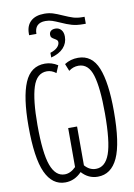

<svg xmlns="http://www.w3.org/2000/svg" viewBox="-108 -1091 817 1169"><g transform="rotate(-10 300.0 -507.0)"><path d="M137 -921Q137 -970 166.5 -997Q196 -1024 250 -1024Q279 -1024 303 -1016.5Q327 -1009 360 -994Q396 -978 420 -970.5Q444 -963 475 -963H489V-920H473Q433 -920 403.5 -928.5Q374 -937 337 -954Q310 -966 291 -972.5Q272 -979 250 -979Q182 -979 182 -911H137ZM246 -783Q275 -792 290 -807Q305 -822 305 -839Q305 -847 299.5 -852Q294 -857 285 -862Q274 -868 268.5 -874Q263 -880 263 -891Q263 -906 273 -914.5Q283 -923 301 -923Q323 -923 336.5 -907.5Q350 -892 350 -865Q350 -825 323.5 -796Q297 -767 246 -754ZM37 -366Q37 -544 75 -634Q113 -724 201 -724Q243 -724 280 -700L261 -655Q234 -676 205 -676Q142 -676 117 -597Q92 -518 92 -364Q92 -190 119.5 -114.5Q147 -39 204 -39Q240 -39 273 -72V-313H328V-73Q357 -39 397 -39Q455 -39 482 -113.5Q509 -188 509 -363Q509 -520 485.5 -598Q462 -676 400 -676Q367 -676 340 -655L322 -700Q359 -724 406 -724Q492 -724 528.5 -633.5Q565 -543 565 -366Q565 -167 524 -78.5Q483 10 400 10Q342 10 301 -36Q257 10 199 10Q119 10 78 -79Q37 -168 37 -366Z"/></g></svg>

Font: Noto Sans Mono UI Light
Style: Regular
Weight: 300
Monospace: yes
Designer: Monotype Design team
Foundry: Monotype Imaging Inc.
Version: Version 1.000